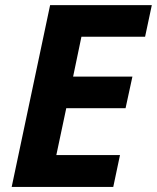

<svg xmlns="http://www.w3.org/2000/svg" viewBox="-20 -734 616 754"><path d="M424.8 0H25.9L176.8 -713.9H576.2L549.8 -589.8H299.8L267.1 -433.1H500L473.1 -309.1H240.2L201.2 -125H451.2Z"/></svg>

Font: TypoPRO Open Sans
Style: Bold Italic
Weight: 700
Italic angle: -12°
Foundry: Ascender Corporation
Version: Version 1.10